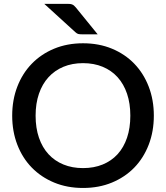

<svg xmlns="http://www.w3.org/2000/svg" viewBox="-20 -948 844 976"><path d="M762 -360Q762 -280 736 -212.5Q710 -145 662.8 -96.2Q615.5 -47.5 549.2 -20Q483 7.5 402 7.5Q321.5 7.5 255.2 -20Q189 -47.5 141.5 -96.2Q94 -145 68 -212.5Q42 -280 42 -360Q42 -440 68 -507.5Q94 -575 141.5 -624Q189 -673 255.2 -700.5Q321.5 -728 402 -728Q483 -728 549.2 -700.5Q615.5 -673 662.8 -624Q710 -575 736 -507.5Q762 -440 762 -360ZM642.5 -360Q642.5 -422 625.8 -471.5Q609 -521 577.8 -555.5Q546.5 -590 502 -608.5Q457.5 -627 402 -627Q347 -627 302.5 -608.5Q258 -590 226.5 -555.5Q195 -521 178 -471.5Q161 -422 161 -360Q161 -297.5 178 -248Q195 -198.5 226.5 -164.2Q258 -130 302.5 -111.8Q347 -93.5 402 -93.5Q457.5 -93.5 502 -111.8Q546.5 -130 577.8 -164.2Q609 -198.5 625.8 -248Q642.5 -297.5 642.5 -360ZM318.5 -928.5Q327.5 -928.5 334.2 -928Q341 -927.5 346.2 -925.5Q351.5 -923.5 356 -919.8Q360.5 -916 365.5 -910L476.5 -773.5H399Q386 -773.5 378.8 -775Q371.5 -776.5 363 -784.5L205 -928.5Z"/></svg>

Font: LatoLatin Semibold
Style: Regular
Weight: 600
Designer: Lukasz Dziedzic with Adam Twardoch and Botio Nikoltchev
Foundry: tyPoland Lukasz Dziedzic
Version: Version 2.015; 2015-08-06; http://www.latofonts.com/